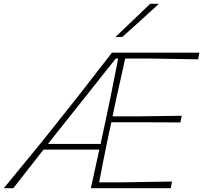

<svg xmlns="http://www.w3.org/2000/svg" viewBox="-57 -990 1069 1010"><path d="M-37 0Q10 -57 62.2 -121Q114.5 -185 161.5 -242L358 -489Q406 -551 448 -605Q490 -659 532 -713H992L985 -678Q950 -678.5 903.5 -679.2Q857 -680 810.2 -680.8Q763.5 -681.5 728 -682H601.5Q590 -630 578.8 -579.5Q567.5 -529 555 -473L535 -378H674Q801.5 -379.5 899 -381L892 -346Q877.5 -346 848.2 -346.2Q819 -346.5 784.5 -346.5Q750 -346.5 718.2 -346.8Q686.5 -347 666 -347H528.5L506 -241Q494.5 -184 484.5 -133.8Q474.5 -83.5 464.5 -31H596Q627 -31.5 672.8 -32.2Q718.5 -33 765.8 -33.8Q813 -34.5 848 -35L841 0H421Q432.5 -53.5 443.2 -101.5Q454 -149.5 465.5 -203H172Q133 -153 92 -101Q51 -49 13 0ZM229 -275.5Q221 -265 212.5 -254.5Q204 -244 195.5 -233H472.5L473 -236L523 -472Q536.5 -540 547 -592.8Q557.5 -645.5 564.5 -682H552ZM550 -795Q597.5 -840 642.2 -883Q687 -926 733 -970H779Q731 -926 683.5 -882.8Q636 -839.5 587 -796Z"/></svg>

Font: Commissioner Loud Thin
Style: Italic
Weight: 100
Italic angle: -12°
Designer: Kostas Bartsokas
Foundry: Kostas Bartsokas
Version: Version 1.000; ttfautohint (v1.8.3)